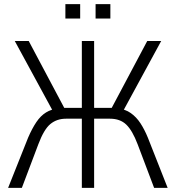

<svg xmlns="http://www.w3.org/2000/svg" viewBox="-20 -902 845 922"><path d="M19 0 115 -241Q134 -285 154.5 -315.5Q175 -346 201 -362Q227 -378 260 -381L238 -361L51 -705H118L297 -368L279 -384H373V-705H432V-384H525L508 -368L687 -705H754L567 -361L546 -381Q581 -378 608 -359Q635 -340 654.5 -310Q674 -280 690 -241L785 0H720L641 -209Q616 -275 586.5 -303.5Q557 -332 508 -332H432V0H373V-332H297Q253 -332 222 -306.5Q191 -281 164 -209L85 0ZM439 -813V-882H510V-813ZM294 -813V-882H365V-813Z"/></svg>

Font: Nunito Sans 10pt Condensed Light
Style: Regular
Weight: 300
Width: 3
Designer: Vernon Adams
Foundry: Vernon Adams
Version: Version 3.101;gftools[0.9.27]